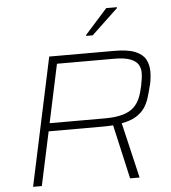

<svg xmlns="http://www.w3.org/2000/svg" viewBox="-60 -975 916 1029"><g transform="rotate(-5 398.0 -460.0)"><path d="M76 0 223 -688H573Q646 -688 685.5 -671.5Q725 -655 740.5 -626.5Q756 -598 756 -560Q756 -549 755 -536.5Q754 -524 752 -511Q750 -498 746 -484Q738 -452 729 -422.5Q720 -393 703.5 -368.5Q687 -344 657.5 -325.5Q628 -307 579 -298L649 0H598L532 -291Q518 -290 502 -289.5Q486 -289 469 -289H185L123 0ZM194 -332H490Q551 -332 589 -343.5Q627 -355 648.5 -376Q670 -397 681.5 -425.5Q693 -454 700 -489Q704 -508 706.5 -526Q709 -544 709 -559Q709 -586 696 -605Q683 -624 652.5 -635Q622 -646 568 -646H261ZM430 -781V-786L550 -920H607V-915L465 -781Z"/></g></svg>

Font: Saira Expanded ExtraLight
Style: Italic
Weight: 250
Width: 7
Italic angle: -12°
Designer: Hector Gatti with collaboration of the Omnibus-Type team
Foundry: Omnibus-Type
Version: Version 1.101